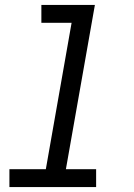

<svg xmlns="http://www.w3.org/2000/svg" viewBox="-20 -755 540 775"><path d="M18 0V-72H165L269 -663H147V-735H363L246 -72H368V0Z"/></svg>

Font: Iosevka SS08
Style: Italic
Weight: 400
Italic angle: -10°
Monospace: yes
Designer: Belleve Invis
Foundry: Belleve Invis
Version: 2.1.0; ttfautohint (v1.8.2)